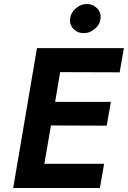

<svg xmlns="http://www.w3.org/2000/svg" viewBox="-20 -941 640 961"><path d="M331 -849Q335 -879 361 -900.5Q387 -922 417 -921Q447 -920 467 -898.5Q487 -877 483 -847Q480 -817 453.5 -795.5Q427 -774 397 -775Q366 -776 346.5 -797.5Q327 -819 331 -849ZM165 -700H600L579 -579L281 -580L256 -431H535L514 -312L235 -313L202 -121H501L480 0H46Z"/></svg>

Font: Von Semi
Style: Italic
Weight: 600
Version: Version 4.000; ttfautohint (v1.8.4.7-5d5b)